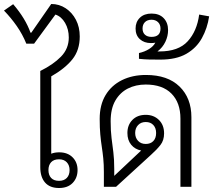

<svg xmlns="http://www.w3.org/2000/svg" viewBox="-47 -937 1069 963"><path d="M353 -754Q353 -686 316.5 -640Q280 -594 210 -554V-166Q227 -173 250 -173Q292 -173 317 -148Q342 -123 342 -84Q342 -45 317.5 -19.5Q293 6 249 6Q203 6 179 -21.5Q155 -49 155 -99V-581Q220 -613 259 -653Q298 -693 298 -749Q298 -790 279.5 -822Q261 -854 231 -864L124 -718H85Q66 -765 37 -806.5Q8 -848 -27 -884L19 -916Q81 -844 106 -773H110L210 -917Q250 -917 282.5 -895.5Q315 -874 334 -837.5Q353 -801 353 -754ZM249 -138Q223 -138 209.5 -123.5Q196 -109 196 -84Q196 -59 209.5 -44.5Q223 -30 249 -30Q274 -30 288 -44.5Q302 -59 302 -84Q302 -108 288 -123Q274 -138 249 -138Z M474 0V-74Q474 -112 471 -142Q468 -172 463.5 -201Q459 -230 456 -263Q453 -296 453 -341Q453 -411 482.5 -460Q512 -509 564.5 -535Q617 -561 685 -561Q794 -561 853.5 -503Q913 -445 913 -349V0H858V-342Q858 -422 813 -467.5Q768 -513 684 -513Q634 -513 594.5 -493Q555 -473 531.5 -432.5Q508 -392 508 -329Q508 -280 512.5 -244.5Q517 -209 521.5 -173.5Q526 -138 526 -89V-55L661 -182Q630 -188 611 -211Q592 -234 592 -270Q592 -310 617 -335.5Q642 -361 684 -361Q724 -361 750 -335.5Q776 -310 776 -268Q776 -233 757.5 -209.5Q739 -186 711 -161L535 0ZM684 -215Q708 -215 722 -229.5Q736 -244 736 -270Q736 -295 722 -310Q708 -325 684 -325Q660 -325 645.5 -309.5Q631 -294 631 -270Q631 -246 645.5 -230.5Q660 -215 684 -215Z M757 -638Q726 -638 702 -638.5Q678 -639 650 -642V-671Q678 -677 700.5 -691Q723 -705 732 -723Q722 -721 710 -721Q676 -721 654.5 -740.5Q633 -760 633 -794Q633 -827 654.5 -848Q676 -869 713 -869Q752 -869 774 -846Q796 -823 796 -786Q796 -756 782.5 -727.5Q769 -699 743 -679Q748 -679 753 -679Q848 -679 894.5 -730Q941 -781 952 -864L1002 -855Q993 -795 965.5 -745.5Q938 -696 887.5 -667Q837 -638 757 -638ZM713 -752Q758 -752 758 -794Q758 -814 745.5 -826Q733 -838 713 -838Q692 -838 680 -826Q668 -814 668 -794Q668 -774 680 -763Q692 -752 713 -752Z"/></svg>

Font: Noto Sans Thai Looped Light
Style: Regular
Weight: 300
Designer: Sasikarn Vongin, Ben Mitchell
Foundry: The Fontpad Ltd
Version: Version 1.001; ttfautohint (v1.8.4.7-5d5b)